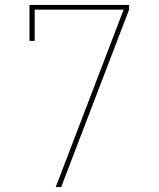

<svg xmlns="http://www.w3.org/2000/svg" viewBox="-20 -755 640 775"><path d="M205 0 479 -716H120V-590H99V-735H501V-716L227 0Z"/></svg>

Font: Zed Sans Thin Extended
Style: Regular
Weight: 100
Width: 7
Designer: Belleve Invis
Foundry: Belleve Invis
Version: Version 1.0.0; ttfautohint (v1.8.4)